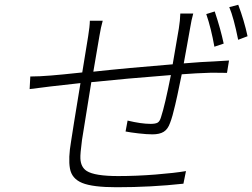

<svg xmlns="http://www.w3.org/2000/svg" viewBox="-20 -770 1059 806"><path d="M919 -587 880 -573.9Q866.5 -650.6 845.9 -710.9L881.4 -721.9Q906.2 -647.7 919 -587ZM736.9 -713.1H791.2Q783.4 -686.1 778.1 -652Q774.5 -632.8 765.4 -581.1Q756.4 -529.5 751.4 -503.9Q832.4 -510.7 876.8 -512.1Q927.2 -514.6 941.4 -516L932.9 -464.1Q923.7 -464.8 867.9 -464.8Q799.4 -462.7 742.9 -458.1Q740.8 -448.9 734.6 -418.3Q728.3 -387.8 724.8 -371.1Q721.2 -354.4 715.4 -329.5Q709.5 -304.7 704.4 -286Q699.2 -267.4 693.9 -253.9Q684.7 -227.6 667.3 -216.8Q649.9 -206 620 -206Q596.6 -206 561.6 -210Q526.6 -214.1 507.1 -218L515.6 -263.8Q572.8 -250 612.2 -250Q632.8 -250 641.9 -255.3Q650.9 -260.7 655.9 -278.1Q672.2 -327.4 697.4 -454.9Q506.4 -440 363.3 -425.1Q327.8 -207.7 324.2 -182.2Q316.4 -122.9 317.5 -104.4Q319.2 -68.2 344.1 -52.2Q377.5 -30.9 476.2 -30.9Q552.9 -30.9 633 -37.3Q713.1 -43.7 760.7 -51.8L750 1.1Q615.1 16 469.5 16Q369 16 325.1 -2Q281.2 -19.9 273.6 -62.7Q266 -105.5 278.4 -176.8Q283.7 -214.1 317.8 -421.2Q217 -409.4 191.4 -407Q179 -405.2 149 -401.6Q119 -398.1 104.4 -396L107.2 -448.9Q144.5 -448.9 195 -453.1Q233 -456 325.3 -465.9L350.1 -617.9Q356.9 -660.2 357.2 -682.9H411.2Q403.4 -655.9 397.4 -619L371.8 -469.1Q514.9 -484.7 704.9 -500Q713.1 -544.4 730.8 -650.9Q736.2 -684.3 736.9 -713.1ZM942.5 -740.1 980.1 -750Q1005.3 -682.9 1019.2 -617.9L979.8 -603Q961.3 -695.3 942.5 -740.1Z"/></svg>

Font: Karasuma Gothic
Style: Light Italic
Weight: 300
Italic angle: 9.39998°
Designer: Rasmus Andersson / Ryoko Nishizuka
Foundry: rsms
Version: Version 1.00